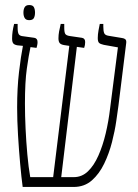

<svg xmlns="http://www.w3.org/2000/svg" viewBox="-20 -742 549 762"><path d="M70 0Q65 -37 60 -92Q55 -147 51.5 -206Q48 -265 48 -315Q48 -393 55.5 -456.5Q63 -520 71 -560L50 -562Q37 -564 32.5 -570Q28 -576 28 -589Q28 -603 30 -617Q32 -631 36 -647H50V-632Q50 -613 54.5 -606Q59 -599 73 -598L116 -592Q129 -590 129 -575Q129 -568 127.5 -562Q126 -556 125 -552L101 -555Q94 -523 86.5 -470Q79 -417 79 -331Q79 -284 81.5 -231.5Q84 -179 88.5 -129Q93 -79 100 -39H191L255 -560L235 -563Q222 -565 217 -571Q212 -577 212 -590Q212 -603 214.5 -617Q217 -631 221 -647H235V-632Q235 -614 239 -607.5Q243 -601 257 -599L305 -592Q318 -590 318 -575Q318 -563 314 -552L285 -556L223 -39H273Q305 -39 329 -62Q353 -85 370.5 -124.5Q388 -164 399.5 -212.5Q411 -261 417 -312L448 -554L392 -564Q378 -567 373 -572Q368 -577 368 -591Q368 -605 371 -621.5Q374 -638 376 -647H390V-637Q390 -619 393.5 -610.5Q397 -602 411 -600L465 -591Q473 -590 477.5 -586Q482 -582 481 -572L450 -322Q447 -301 441.5 -262Q436 -223 424.5 -178Q413 -133 393.5 -92.5Q374 -52 344.5 -26Q315 0 272 0ZM96 -662Q83 -662 78 -670.5Q73 -679 73 -692Q73 -705 78 -713.5Q83 -722 96 -722Q110 -722 114.5 -713.5Q119 -705 119 -692Q119 -679 114.5 -670.5Q110 -662 96 -662Z"/></svg>

Font: Noto Serif Hebrew ExtraCondensed ExtraLight
Style: Regular
Weight: 200
Width: 2
Designer: Monotype Design Team
Foundry: Monotype Imaging Inc.
Version: Version 2.004; ttfautohint (v1.8.4.7-5d5b)